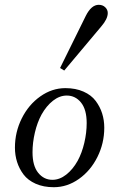

<svg xmlns="http://www.w3.org/2000/svg" viewBox="-20 -782 507 810"><path d="M233.4 -495.1 341.8 -714.8Q365.2 -761.7 396.5 -761.7Q413.1 -761.7 423.8 -751.5Q434.6 -741.2 434.6 -727.1Q434.6 -702.1 407.2 -670.4L251 -484.4ZM43 -159.2Q43 -224.6 71.8 -282.5Q100.6 -340.3 149.9 -375.2Q199.2 -410.2 255.9 -410.2Q299.3 -410.2 332.3 -395.5Q365.2 -380.9 383.5 -356.4Q401.9 -332 410.9 -303.5Q419.9 -274.9 419.9 -243.2Q419.9 -177.7 391.1 -119.9Q362.3 -62 313 -27.1Q263.7 7.8 207 7.8Q163.6 7.8 130.6 -6.8Q97.7 -21.5 79.3 -45.9Q61 -70.3 52 -98.9Q43 -127.4 43 -159.2ZM117.2 -139.6Q117.2 -82.5 141.1 -53Q165 -23.4 201.2 -23.4Q231.4 -23.4 259.3 -45.2Q287.1 -66.9 307.6 -103.5Q325.7 -136.7 335.7 -179.4Q345.7 -222.2 345.7 -262.7Q345.7 -319.8 321.8 -349.4Q297.9 -378.9 261.7 -378.9Q231.4 -378.9 203.6 -357.2Q175.8 -335.4 155.3 -298.8Q137.2 -265.6 127.2 -222.9Q117.2 -180.2 117.2 -139.6Z"/></svg>

Font: Theano Modern
Style: Regular
Weight: 400
Designer: Alexey Kryukov
Version: Version 2.00